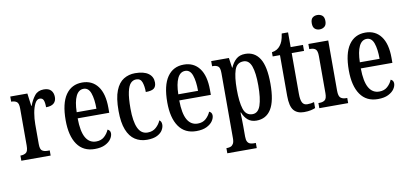

<svg xmlns="http://www.w3.org/2000/svg" viewBox="-85 -1052 3375 1580"><g transform="rotate(-10 1602.5 -262.0)"><path d="M21 0V-43H24Q50 -43 68 -55.5Q86 -68 86 -115V-425Q86 -469 69 -481Q52 -493 26 -493H23V-536H166L180 -430H183Q201 -479 228 -512.5Q255 -546 304 -546Q345 -546 364.5 -524.5Q384 -503 384 -468Q384 -435 363 -416.5Q342 -398 298 -398Q298 -439 289.5 -458Q281 -477 258 -477Q234 -477 218 -446Q202 -415 194 -368.5Q186 -322 186 -276V-110Q186 -66 203 -54.5Q220 -43 246 -43H266V0Z M634 10Q538 10 488 -62Q438 -134 438 -264Q438 -405 487 -476Q536 -547 625 -547Q708 -547 755 -485Q802 -423 802 -305V-263H538Q539 -153 569 -101Q599 -49 656 -49Q697 -49 723.5 -72.5Q750 -96 764 -129Q774 -125 780.5 -116.5Q787 -108 787 -94Q787 -72 771 -48Q755 -24 721 -7Q687 10 634 10ZM704 -314Q704 -395 686.5 -444.5Q669 -494 628 -494Q586 -494 563.5 -447.5Q541 -401 539 -314Z M1070 10Q1014 10 971 -18Q928 -46 904 -106.5Q880 -167 880 -265Q880 -372 904.5 -433.5Q929 -495 971.5 -521Q1014 -547 1067 -547Q1140 -547 1178 -519.5Q1216 -492 1216 -444Q1216 -410 1196.5 -394.5Q1177 -379 1128 -379Q1128 -427 1116 -461Q1104 -495 1068 -495Q1041 -495 1021.5 -475Q1002 -455 991 -405Q980 -355 980 -266Q980 -160 1005.5 -104Q1031 -48 1086 -48Q1128 -48 1156 -73Q1184 -98 1197 -130Q1206 -124 1210.5 -115Q1215 -106 1215 -91Q1215 -70 1201.5 -46.5Q1188 -23 1156 -6.5Q1124 10 1070 10Z M1483 10Q1387 10 1337 -62Q1287 -134 1287 -264Q1287 -405 1336 -476Q1385 -547 1474 -547Q1557 -547 1604 -485Q1651 -423 1651 -305V-263H1387Q1388 -153 1418 -101Q1448 -49 1505 -49Q1546 -49 1572.5 -72.5Q1599 -96 1613 -129Q1623 -125 1629.5 -116.5Q1636 -108 1636 -94Q1636 -72 1620 -48Q1604 -24 1570 -7Q1536 10 1483 10ZM1553 -314Q1553 -395 1535.5 -444.5Q1518 -494 1477 -494Q1435 -494 1412.5 -447.5Q1390 -401 1388 -314Z M1701 234V191H1708Q1723 191 1736.5 186Q1750 181 1759 166Q1768 151 1768 120V-424Q1768 -469 1752 -481Q1736 -493 1711 -493H1702V-536H1850L1862 -453H1865Q1882 -494 1911 -520Q1940 -546 1987 -546Q2066 -546 2108 -479.5Q2150 -413 2150 -268Q2150 -124 2108 -56.5Q2066 11 1985 11Q1942 11 1914 -12.5Q1886 -36 1870 -77H1866Q1867 -54 1868 -25.5Q1869 3 1869 37V124Q1869 153 1877.5 167.5Q1886 182 1900 186.5Q1914 191 1928 191H1947V234ZM1962 -47Q2009 -47 2029 -105.5Q2049 -164 2049 -272Q2049 -377 2029 -432.5Q2009 -488 1963 -488Q1907 -488 1888 -430.5Q1869 -373 1869 -271Q1869 -164 1888 -105.5Q1907 -47 1962 -47Z M2383 10Q2326 10 2297 -24.5Q2268 -59 2268 -146V-486H2207V-521Q2232 -525 2249 -535Q2266 -545 2278 -561Q2290 -576 2298.5 -597.5Q2307 -619 2313 -659H2366V-536H2469V-486H2366V-147Q2366 -95 2378.5 -72Q2391 -49 2420 -49Q2437 -49 2450.5 -51Q2464 -53 2477 -57V-7Q2464 -1 2440 4.5Q2416 10 2383 10Z M2627 -638Q2603 -638 2587 -652Q2571 -666 2571 -698Q2571 -731 2587 -744.5Q2603 -758 2627 -758Q2651 -758 2668 -744.5Q2685 -731 2685 -698Q2685 -666 2668 -652Q2651 -638 2627 -638ZM2511 0V-43H2521Q2549 -43 2565.5 -56Q2582 -69 2582 -113V-423Q2582 -466 2567 -479.5Q2552 -493 2525 -493H2514V-536H2680V-117Q2680 -71 2696.5 -57Q2713 -43 2742 -43H2752V0Z M3000 10Q2904 10 2854 -62Q2804 -134 2804 -264Q2804 -405 2853 -476Q2902 -547 2991 -547Q3074 -547 3121 -485Q3168 -423 3168 -305V-263H2904Q2905 -153 2935 -101Q2965 -49 3022 -49Q3063 -49 3089.5 -72.5Q3116 -96 3130 -129Q3140 -125 3146.5 -116.5Q3153 -108 3153 -94Q3153 -72 3137 -48Q3121 -24 3087 -7Q3053 10 3000 10ZM3070 -314Q3070 -395 3052.5 -444.5Q3035 -494 2994 -494Q2952 -494 2929.5 -447.5Q2907 -401 2905 -314Z"/></g></svg>

Font: Noto Serif Hebrew ExtraCondensed Medium
Style: Regular
Weight: 500
Width: 2
Designer: Monotype Design Team
Foundry: Monotype Imaging Inc.
Version: Version 2.004; ttfautohint (v1.8.4.7-5d5b)